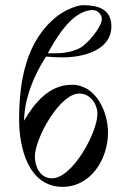

<svg xmlns="http://www.w3.org/2000/svg" viewBox="-20 -713 490 743"><path d="M411 -611C411 -678 359 -693 302 -693C272 -693 226 -669 202 -651C79 -555 54 -396 54 -249C54 -143 89 10 222 10C333 10 398 -99 398 -200C398 -281 351 -385 258 -385C170 -385 114 -315 73 -246C75 -334 111 -421 158 -494C180 -492 202 -491 224 -491C299 -491 411 -517 411 -611ZM165 -507C198 -568 261 -674 339 -674C357 -674 374 -658 374 -640C374 -607 316 -540 287 -526C260 -513 230 -507 200 -507ZM357 -272C357 -201 261 -23 181 -23C135 -23 115 -68 115 -108C115 -176 210 -351 287 -351C329 -351 357 -311 357 -272Z"/></svg>

Font: STIXGeneral
Style: Regular
Weight: 400
Designer: MicroPress Inc., with final additions and corrections provided by Coen Hoffman, Elsevier (retired)
Version: Version 1.1.0